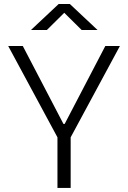

<svg xmlns="http://www.w3.org/2000/svg" viewBox="-20 -918 626 938"><path d="M260.7 0H325.2V-247.1L565.9 -693.4H494.6L295.9 -312.5H290L91.3 -693.4H20L260.7 -247.1ZM131.3 -771.5H209L293.9 -855.5L378.9 -771.5H456.5L321.3 -898.4H266.6Z"/></svg>

Font: Cascadia Code Light
Style: Regular
Weight: 300
Monospace: yes
Designer: Aaron Bell
Foundry: Saja Typeworks
Version: Version 2404.023